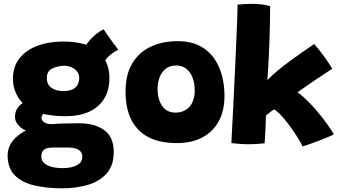

<svg xmlns="http://www.w3.org/2000/svg" viewBox="-20 -748 1794 1017"><path d="M329.5 -132.5Q223.5 -132.5 162 -161.2Q100.5 -190 74.5 -235.2Q48.5 -280.5 48.5 -330Q48.5 -395.5 83.2 -439.2Q118 -483 178.2 -505.5Q238.5 -528 315.5 -528Q439.5 -528 499.5 -475.2Q559.5 -422.5 559.5 -336.5Q559.5 -269 530.8 -223.8Q502 -178.5 450.5 -155.5Q399 -132.5 329.5 -132.5ZM307.5 249.5Q228.5 249.5 163.2 234.5Q98 219.5 59.2 181.5Q20.5 143.5 20.5 74Q20.5 32 48.8 -3.5Q77 -39 129.2 -62.5Q181.5 -86 253.5 -90.5Q284.5 -93 318.2 -94Q352 -95 402 -95Q481.5 -95 532 -58.8Q582.5 -22.5 582.5 57.5Q582.5 127.5 545.8 169.8Q509 212 446.8 230.8Q384.5 249.5 307.5 249.5ZM311.5 142.5Q342 142.5 365.5 135.8Q389 129 402.5 116Q416 103 416 82.5Q416 64 405.5 53.2Q395 42.5 378.5 38Q362 33.5 343.5 33.5Q332 33.5 316.5 33.5Q301 33.5 286 33.5Q271 33.5 259.5 33.5Q242 33.5 228.2 37.5Q214.5 41.5 206.8 52Q199 62.5 199 82.5Q199 102 213 115.2Q227 128.5 252.2 135.5Q277.5 142.5 311.5 142.5ZM185 -35.5Q114 -51 86.8 -75.2Q59.5 -99.5 59.5 -129.5Q59.5 -153.5 70 -170.8Q80.5 -188 95 -198.5Q109.5 -209 121.5 -212.5L234 -158.5Q216.5 -152.5 208 -143Q199.5 -133.5 199.5 -124Q199.5 -111.5 213.2 -101Q227 -90.5 253.5 -90.5ZM314.5 -265.5Q341.5 -265.5 360.2 -272.8Q379 -280 389.2 -295.8Q399.5 -311.5 399.5 -336Q399.5 -355.5 388.2 -369.5Q377 -383.5 359.2 -391.5Q341.5 -399.5 321 -399.5Q286.5 -399.5 257.2 -385.5Q228 -371.5 228 -334.5Q228 -299.5 253 -282.5Q278 -265.5 314.5 -265.5ZM521.5 -396 422 -480Q428 -499.5 445 -522Q462 -544.5 484.8 -563.8Q507.5 -583 529 -592.5Q537 -581 551 -560.5Q565 -540 580.5 -519Q596 -498 606.5 -484.5Q594 -478.5 580.8 -469.8Q567.5 -461 555.5 -449.8Q543.5 -438.5 534.5 -425Q525.5 -411.5 521.5 -396Z M915.5 10Q782.5 10 713.8 -59.8Q645 -129.5 645 -262.5Q645 -352.5 680.2 -411.8Q715.5 -471 778 -500.5Q840.5 -530 922 -530Q1004 -530 1058.8 -492.8Q1113.5 -455.5 1141.2 -389.8Q1169 -324 1169 -238.5Q1169 -163 1139.5 -107.5Q1110 -52 1053.5 -21Q997 10 915.5 10ZM909.5 -151.5Q932.5 -151.5 951.2 -159.5Q970 -167.5 983.5 -182.5Q997 -197.5 1004.2 -219.2Q1011.5 -241 1011.5 -268Q1011.5 -307.5 999.8 -337.5Q988 -367.5 966.2 -384.2Q944.5 -401 913 -401Q878 -401 856 -382.5Q834 -364 824.2 -335.2Q814.5 -306.5 814.5 -276.5Q814.5 -223 838.8 -187.2Q863 -151.5 909.5 -151.5Z M1582.5 27.5Q1576.5 13.5 1563.2 -8.5Q1550 -30.5 1533 -55.2Q1516 -80 1497.5 -103.5Q1479 -127 1461.8 -144.5Q1444.5 -162 1430.5 -168.5Q1425 -164.5 1416 -157.8Q1407 -151 1399.5 -144.8Q1392 -138.5 1388.5 -135.5Q1388 -114 1387.2 -92.5Q1386.5 -71 1385.5 -51.5Q1384.5 -32 1383.5 -15.8Q1382.5 0.5 1381.5 11Q1360.5 13.5 1339.5 14.8Q1318.5 16 1298.5 16Q1271.5 16 1247.2 14Q1223 12 1205.5 10Q1206 -2 1208.2 -42.8Q1210.5 -83.5 1213.5 -143.5Q1216.5 -203.5 1219.8 -273.5Q1223 -343.5 1226.5 -414.8Q1230 -486 1232.5 -549.2Q1235 -612.5 1236.8 -658.5Q1238.5 -704.5 1238.5 -723.5Q1257 -725.5 1275.5 -726.5Q1294 -727.5 1312.5 -727.5Q1339 -727.5 1364.2 -724.8Q1389.5 -722 1411 -715Q1411 -675.5 1410 -629.8Q1409 -584 1407.5 -537.5Q1406 -491 1403.8 -448.5Q1401.5 -406 1399.8 -373.5Q1398 -341 1396 -323.5Q1420.5 -349 1452 -375Q1483.5 -401 1517.8 -426.2Q1552 -451.5 1584.8 -474Q1617.5 -496.5 1644 -514.5Q1652 -506.5 1665.5 -490Q1679 -473.5 1693.2 -453.8Q1707.5 -434 1720.2 -415.2Q1733 -396.5 1740 -384Q1719.5 -370.5 1693 -353Q1666.5 -335.5 1640 -317.5Q1613.5 -299.5 1591.2 -284Q1569 -268.5 1556 -259Q1569.5 -250 1587.5 -234Q1605.5 -218 1626 -196.5Q1646.5 -175 1667.8 -149.2Q1689 -123.5 1709.8 -95.2Q1730.5 -67 1748.5 -37Q1740 -31.5 1717.8 -22.2Q1695.5 -13 1668.5 -2.5Q1641.5 8 1618 16.2Q1594.5 24.5 1582.5 27.5Z"/></svg>

Font: Grandstander Thin ExtraBold
Style: Regular
Weight: 800
Version: Version 1.200